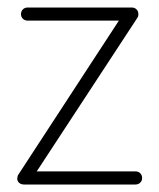

<svg xmlns="http://www.w3.org/2000/svg" viewBox="-20 -492 425 512"><path d="M341 -35Q349 -35 354 -30Q359 -25 359 -17Q359 -10 354 -5Q349 0 341 0H44Q36 0 31 -4.5Q26 -9 26 -16Q26 -18 27 -22Q28 -26 30 -28L297 -437H54Q46 -437 41 -442Q36 -447 36 -454Q36 -462 41 -467Q46 -472 54 -472H331Q339 -472 344 -467Q349 -462 349 -454Q349 -448 346 -444L78 -35Z"/></svg>

Font: AkaAcidDosis
Style: ExtraLight
Weight: 250
Designer: Edgar Tolentino, Pablo Impallari, Igino Marini, Aka-Acid
Foundry: Edgar Tolentino, Pablo Impallari, Igino Marini, Aka-Acid
Version: Version 1.007